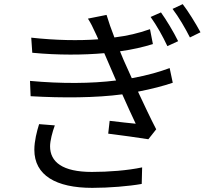

<svg xmlns="http://www.w3.org/2000/svg" viewBox="-20 -862 1040 928"><path d="M169 -262C158 -227 146 -180 146 -138C146 -15 250 46 426 46C507 46 604 38 665 27L667 -53C597 -38 504 -31 424 -31C282 -31 222 -79 222 -155C222 -181 233 -224 245 -256ZM800 -533C754 -516 695 -498 617 -484C600 -521 586 -553 577 -573L560 -614C623 -623 670 -634 719 -649L705 -721C648 -701 597 -689 533 -681C518 -719 505 -757 495 -790L405 -772C419 -750 428 -732 442 -701C446 -692 451 -683 455 -672C360 -665 250 -667 131 -680L136 -607C260 -595 384 -596 484 -605L506 -554L541 -473C422 -458 277 -457 125 -471L128 -397C282 -388 444 -389 571 -406C594 -355 617 -303 636 -264C605 -267 559 -272 510 -278L503 -216C567 -208 647 -197 697 -189L735 -237C708 -289 676 -357 647 -419C714 -432 771 -447 815 -462ZM708 -780C738 -738 766 -688 789 -639L841 -663C819 -708 782 -769 758 -802ZM814 -819C845 -778 874 -728 898 -681L949 -706C926 -749 888 -810 863 -842Z"/></svg>

Font: Noto Sans Mono CJK SC Regular
Style: Regular
Weight: 400
Designer: Ryoko NISHIZUKA (kana & ideographs); Paul D. Hunt (Latin, Greek & Cyrillic); Wenlong ZHANG (bopomofo); Sandoll Communica
Foundry: Adobe Systems Incorporated
Version: Version 1.005;PS 1.005;hotconv 1.0.96;makeotf.lib2.5.65012